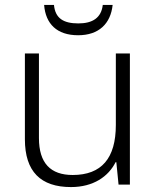

<svg xmlns="http://www.w3.org/2000/svg" viewBox="-20 -749 636 779"><path d="M437 -729H397C391 -677 356 -654 298 -654C237 -654 204 -675 199 -729H159C165 -652 211 -606 297 -606C381 -606 429 -653 437 -729ZM507 -532H450V-242C450 -107 392 -39 275 -39C185 -39 138 -87 138 -189V-532H81V-184C81 -53 145 10 268 10C359 10 420 -33 449 -91H452L461 0H507Z"/></svg>

Font: Noto Sans Meetei Mayek Light
Style: Regular
Weight: 300
Designer: Monotype Design Team and Neelakash Kshetrimayum
Foundry: Monotype Imaging Inc.
Version: Version 2.002